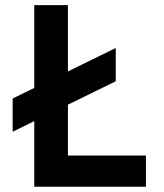

<svg xmlns="http://www.w3.org/2000/svg" viewBox="-20 -713 626 733"><path d="M28.3 -210V-336.9L421.9 -529.8V-402.8ZM110.8 0V-119.1H537.1V0ZM110.8 0V-693.4H239.3V0Z"/></svg>

Font: Cascadia Code
Style: Regular
Weight: 400
Monospace: yes
Designer: Aaron Bell
Foundry: Saja Typeworks
Version: Version 2106.017